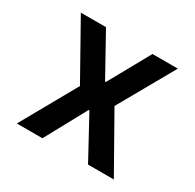

<svg xmlns="http://www.w3.org/2000/svg" viewBox="-120 -650 791 780"><g transform="rotate(30 275.0 -260.0)"><path d="M48 0 194 -260 48 -520H166L273 -327H277L384 -520H503L356 -260L503 0H382L277 -193H273L168 0Z"/></g></svg>

Font: M PLUS Code Latin SemiExpanded Medium
Style: Regular
Weight: 500
Width: 6
Designer: Coji Morishita
Foundry: UNDERFOREST DESIGN
Version: Version 1.002; ttfautohint (v1.8.3)